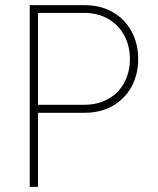

<svg xmlns="http://www.w3.org/2000/svg" viewBox="-20 -727 613 747"><path d="M95.7 -707H308.6Q370.6 -707 418 -680.2Q465.3 -653.3 491.5 -605.5Q517.6 -557.6 517.6 -497.1Q517.6 -437 491.5 -389.4Q465.3 -341.8 418 -314.9Q370.6 -288.1 308.6 -288.1H127.9V0H95.7ZM307.6 -319.3Q360.4 -319.3 400.9 -342Q441.4 -364.7 463.4 -405.3Q485.4 -445.8 485.4 -497.1Q485.4 -548.8 463.1 -589.8Q440.9 -630.9 400.6 -653.8Q360.4 -676.8 307.6 -676.8H127.9V-319.3Z"/></svg>

Font: Pretendard JP Thin
Style: Regular
Weight: 100
Designer: Base glyphs from Inter by Rasmus Andersson; Hangeul glyphs from Noto Sans CJK(Source Han Sans) by Jang Soo-young and Kan
Foundry: Kil Hyung-jin
Version: Version 1.309